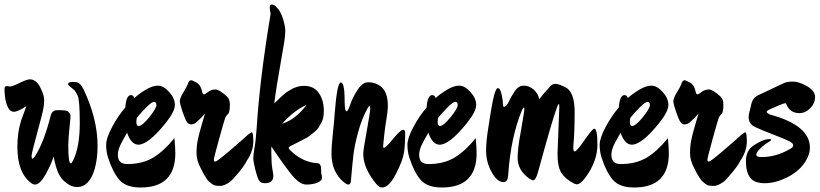

<svg xmlns="http://www.w3.org/2000/svg" viewBox="-40 -812 3637 852"><path d="M214 -323Q223 -323 229 -323Q235 -323 241 -322.5Q247 -322 250 -321.5Q253 -321 257.5 -319.5Q262 -318 264 -315.5Q266 -313 268 -310Q273 -305 273 -297Q273 -289 268 -242Q263 -195 263 -167Q263 -87 274 -87Q278 -87 284 -99Q314 -160 314 -265Q314 -368 304.5 -388Q295 -408 286 -415.5Q277 -423 269.5 -429Q262 -435 262 -438Q262 -448 279 -448H294Q316 -447 331 -415Q393 -284 393 -165Q393 -110 381 -65Q358 18 301 18Q279 18 255 0.5Q231 -17 218.5 -45Q206 -73 198 -118Q187 -82 162 -37.5Q137 7 115 7Q107 7 99 1Q37 -45 37 -161Q37 -224 54 -278Q60 -295 77 -341Q39 -316 21.5 -316Q4 -316 -6 -338Q-20 -368 -20 -418Q-20 -430 -10 -430L4 -428Q14 -428 47 -444Q80 -460 92 -460Q120 -460 138 -425.5Q156 -391 156 -368.5Q156 -346 151 -322.5Q146 -299 127 -230Q100 -131 100 -119.5Q100 -108 104 -108Q108 -108 115 -118Q155 -180 185 -299Q191 -323 214 -323Z M738 -132Q738 20 584 20Q520 20 490.5 -13Q461 -46 439 -114Q431 -140 431 -169.5Q431 -199 457.5 -248.5Q484 -298 516 -335Q520 -390 541 -390Q552 -390 556 -377Q577 -396 607 -414Q637 -432 661 -432Q685 -432 710.5 -404Q736 -376 736 -346.5Q736 -317 695 -266Q618 -170 574 -170Q542 -170 524 -223Q523 -221 514.5 -206.5Q506 -192 502.5 -185Q499 -178 493 -166Q483 -143 483 -125Q483 -84 524 -84Q592 -84 639.5 -112.5Q687 -141 734 -199Q738 -155 738 -132ZM567 -289Q565 -277 565 -271Q565 -253 575 -253Q591 -253 622.5 -292Q654 -331 654 -345.5Q654 -360 643.5 -360Q633 -360 607.5 -334Q582 -308 567 -289Z M1077 -225Q1084 -225 1084 -183.5Q1084 -142 1056 -100Q1044 -76 1017.5 -44.5Q991 -13 982 -6Q955 13 938.5 13Q922 13 914 11Q906 9 898.5 2.5Q891 -4 886.5 -7.5Q882 -11 875.5 -21.5Q869 -32 867 -35Q865 -38 858 -51Q851 -64 851 -65Q832 -100 832 -131.5Q832 -163 837.5 -190.5Q843 -218 855 -258Q867 -298 870 -309Q855 -290 830 -268Q820 -260 808.5 -260Q797 -260 789.5 -270.5Q782 -281 770 -316Q758 -351 758 -363.5Q758 -376 774 -402.5Q790 -429 793 -438Q798 -456 808 -456Q813 -456 832 -445.5Q851 -435 857 -405Q859 -393 866 -393Q869 -393 883.5 -404Q898 -415 915.5 -415Q933 -415 968 -383Q980 -371 980 -349Q980 -327 977.5 -318Q975 -309 972 -306Q963 -299 958.5 -286.5Q954 -274 931.5 -192.5Q909 -111 909 -103Q909 -95 915 -95Q923 -95 979 -143Q1035 -191 1060 -214Q1075 -225 1077 -225Z M1367 -88Q1387 -88 1385 -53Q1385 -42 1387 -36Q1389 -30 1389 -25Q1389 -9 1367.5 -1Q1346 7 1320 7Q1294 7 1265.5 -23.5Q1237 -54 1164 -162V-137Q1164 -88 1168.5 -63Q1173 -38 1173 -32Q1173 1 1135 1Q1115 1 1107.5 -14.5Q1100 -30 1092 -63Q1084 -96 1084 -110Q1084 -124 1088.5 -150.5Q1093 -177 1094.5 -192.5Q1096 -208 1099 -245Q1113 -465 1161 -751Q1157 -767 1157 -779.5Q1157 -792 1167 -792Q1177 -792 1189 -778Q1206 -761 1216 -728Q1226 -695 1226 -675Q1226 -655 1221.5 -626.5Q1217 -598 1207 -542Q1185 -419 1177 -353Q1179 -355 1191 -366.5Q1203 -378 1206 -381Q1209 -384 1220 -393.5Q1231 -403 1236.5 -406Q1242 -409 1252.5 -415.5Q1263 -422 1271 -424Q1290 -431 1309 -431Q1353 -431 1375 -399Q1397 -367 1397 -320Q1397 -288 1388 -271.5Q1379 -255 1374 -246.5Q1369 -238 1357 -228L1339 -213Q1326 -202 1289 -184Q1252 -166 1246.5 -162.5Q1241 -159 1241 -155.5Q1241 -152 1246 -147Q1296 -97 1356 -89ZM1321 -347Q1263 -321 1212 -263Q1271 -281 1321 -347Z M1758 -222Q1758 -173 1753 -137Q1748 -101 1717 -40.5Q1686 20 1656 20Q1643 20 1631 6Q1572 -65 1572 -129Q1572 -148 1585 -216Q1603 -318 1603 -329.5Q1603 -341 1599.5 -341Q1596 -341 1592 -333Q1566 -287 1550 -228.5Q1534 -170 1529 -130Q1524 -90 1518 -18Q1518 7 1505 7Q1499 7 1485 -4Q1431 -50 1431 -130Q1431 -164 1437.5 -224Q1444 -284 1445 -307Q1456 -446 1472 -446Q1481 -446 1485 -426.5Q1489 -407 1489 -382.5Q1489 -358 1490.5 -338Q1492 -318 1498 -318Q1504 -318 1515 -350Q1526 -382 1547.5 -414.5Q1569 -447 1594 -447Q1619 -447 1638 -436Q1681 -414 1681 -344Q1681 -320 1675 -285Q1669 -250 1664.5 -208.5Q1660 -167 1660 -161.5Q1660 -156 1664 -156Q1672 -156 1704.5 -196Q1737 -236 1749 -236Q1758 -236 1758 -222Z M2075 -132Q2075 20 1921 20Q1857 20 1827.5 -13Q1798 -46 1776 -114Q1768 -140 1768 -169.5Q1768 -199 1794.5 -248.5Q1821 -298 1853 -335Q1857 -390 1878 -390Q1889 -390 1893 -377Q1914 -396 1944 -414Q1974 -432 1998 -432Q2022 -432 2047.5 -404Q2073 -376 2073 -346.5Q2073 -317 2032 -266Q1955 -170 1911 -170Q1879 -170 1861 -223Q1860 -221 1851.5 -206.5Q1843 -192 1839.5 -185Q1836 -178 1830 -166Q1820 -143 1820 -125Q1820 -84 1861 -84Q1929 -84 1976.5 -112.5Q2024 -141 2071 -199Q2075 -155 2075 -132ZM1904 -289Q1902 -277 1902 -271Q1902 -253 1912 -253Q1928 -253 1959.5 -292Q1991 -331 1991 -345.5Q1991 -360 1980.5 -360Q1970 -360 1944.5 -334Q1919 -308 1904 -289Z M2434 -131 2442 -338Q2442 -350 2440 -350Q2436 -350 2431 -334Q2413 -288 2347 -47Q2337 -12 2326 -12Q2321 -12 2308 -20Q2257 -57 2257 -111Q2257 -154 2271 -228Q2287 -320 2287 -327.5Q2287 -335 2284.5 -335Q2282 -335 2277 -325Q2226 -203 2215 -34Q2213 -4 2195 -4Q2171 -4 2152 -32Q2117 -82 2117 -144Q2117 -183 2126.5 -243Q2136 -303 2138 -316Q2155 -421 2169 -421Q2180 -421 2186 -392.5Q2192 -364 2192 -351Q2192 -338 2196 -338Q2207 -338 2218 -361.5Q2229 -385 2245 -408.5Q2261 -432 2284.5 -432Q2308 -432 2328 -414.5Q2348 -397 2353 -372Q2365 -389 2393 -419Q2408 -440 2423.5 -440Q2439 -440 2469 -425Q2510 -404 2510 -315Q2510 -226 2504 -162V-155Q2504 -140 2510 -140Q2519 -140 2554 -190.5Q2589 -241 2597 -241Q2611 -241 2611 -169.5Q2611 -98 2560 -27Q2536 6 2519 6L2508 3Q2468 -18 2451 -45Q2434 -72 2434 -131Z M2928 -132Q2928 20 2774 20Q2710 20 2680.5 -13Q2651 -46 2629 -114Q2621 -140 2621 -169.5Q2621 -199 2647.5 -248.5Q2674 -298 2706 -335Q2710 -390 2731 -390Q2742 -390 2746 -377Q2767 -396 2797 -414Q2827 -432 2851 -432Q2875 -432 2900.5 -404Q2926 -376 2926 -346.5Q2926 -317 2885 -266Q2808 -170 2764 -170Q2732 -170 2714 -223Q2713 -221 2704.5 -206.5Q2696 -192 2692.5 -185Q2689 -178 2683 -166Q2673 -143 2673 -125Q2673 -84 2714 -84Q2782 -84 2829.5 -112.5Q2877 -141 2924 -199Q2928 -155 2928 -132ZM2757 -289Q2755 -277 2755 -271Q2755 -253 2765 -253Q2781 -253 2812.5 -292Q2844 -331 2844 -345.5Q2844 -360 2833.5 -360Q2823 -360 2797.5 -334Q2772 -308 2757 -289Z M3267 -225Q3274 -225 3274 -183.5Q3274 -142 3246 -100Q3234 -76 3207.5 -44.5Q3181 -13 3172 -6Q3145 13 3128.5 13Q3112 13 3104 11Q3096 9 3088.5 2.5Q3081 -4 3076.5 -7.5Q3072 -11 3065.5 -21.5Q3059 -32 3057 -35Q3055 -38 3048 -51Q3041 -64 3041 -65Q3022 -100 3022 -131.5Q3022 -163 3027.5 -190.5Q3033 -218 3045 -258Q3057 -298 3060 -309Q3045 -290 3020 -268Q3010 -260 2998.5 -260Q2987 -260 2979.5 -270.5Q2972 -281 2960 -316Q2948 -351 2948 -363.5Q2948 -376 2964 -402.5Q2980 -429 2983 -438Q2988 -456 2998 -456Q3003 -456 3022 -445.5Q3041 -435 3047 -405Q3049 -393 3056 -393Q3059 -393 3073.5 -404Q3088 -415 3105.5 -415Q3123 -415 3158 -383Q3170 -371 3170 -349Q3170 -327 3167.5 -318Q3165 -309 3162 -306Q3153 -299 3148.5 -286.5Q3144 -274 3121.5 -192.5Q3099 -111 3099 -103Q3099 -95 3105 -95Q3113 -95 3169 -143Q3225 -191 3250 -214Q3265 -225 3267 -225Z M3507 -310Q3466 -310 3450 -348Q3448 -354 3443.5 -354Q3439 -354 3410.5 -342Q3382 -330 3372 -325Q3362 -320 3362 -315.5Q3362 -311 3376 -304Q3554 -256 3554 -157Q3554 -122 3526.5 -84.5Q3499 -47 3449 -23Q3399 1 3353 1Q3307 1 3288.5 -24Q3270 -49 3270 -96Q3270 -143 3303 -166Q3347 -195 3375 -195Q3382 -195 3382 -191.5Q3382 -188 3366.5 -179Q3351 -170 3333.5 -153Q3316 -136 3316 -125.5Q3316 -115 3340 -115Q3404 -115 3466 -151Q3480 -158 3480 -167.5Q3480 -177 3459 -187Q3438 -197 3388.5 -216Q3339 -235 3310.5 -248.5Q3282 -262 3282 -293Q3282 -302 3286.5 -318.5Q3291 -335 3292 -341Q3297 -376 3323.5 -389Q3350 -402 3438 -443Q3453 -450 3479 -450Q3505 -450 3541 -429.5Q3577 -409 3577 -381.5Q3577 -354 3555.5 -332Q3534 -310 3507 -310Z"/></svg>

Font: Devonshire
Style: Regular
Weight: 400
Designer: Astigmatic (AOETI)
Foundry: Astigmatic (AOETI)
Version: Version 1.001